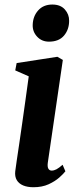

<svg xmlns="http://www.w3.org/2000/svg" viewBox="-20 -794 336 825"><path d="M123.5 10.5Q98 10.5 79.5 2.8Q61 -5 52 -20.2Q43 -35.5 45.5 -58Q47.5 -74.5 52 -104.8Q56.5 -135 62.5 -175.2Q68.5 -215.5 75.2 -263Q82 -310.5 89.2 -362.2Q96.5 -414 103.5 -466L45.5 -491.5L51.5 -523L226.5 -550L250 -536.5L185.5 -95.5Q183 -77.5 187.8 -69.2Q192.5 -61 202 -61Q212 -61 222.5 -66.5Q233 -72 249 -86L261 -58Q253 -47.5 234.8 -31.2Q216.5 -15 188.8 -2.2Q161 10.5 123.5 10.5ZM190.5 -615Q159.5 -615 139.5 -636.5Q119.5 -658 120.5 -687Q121.5 -724 144 -749.2Q166.5 -774.5 205 -774.5Q240 -774.5 258.8 -753.2Q277.5 -732 277 -704.5Q277 -667 255 -641Q233 -615 190.5 -615Z"/></svg>

Font: Merriweather 60pt
Style: Bold Italic
Weight: 700
Italic angle: -7.8°
Version: Version 2.101